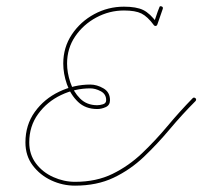

<svg xmlns="http://www.w3.org/2000/svg" viewBox="-20 -578 637 604"><path d="M481 -554Q482 -560 488 -558Q494 -556 492 -550Q488 -538 483.5 -525.5Q479 -513 475 -501Q475 -501 475 -501Q475 -501 475 -501Q473 -495 467 -497Q461 -499 463 -505Q468 -517 472 -529.5Q476 -542 481 -554Q481 -554 481 -554Q481 -554 481 -554ZM474 -506Q477 -502 473 -498Q468 -494 464 -499Q444 -526 425 -535.5Q406 -545 370 -545Q324 -545 283 -523Q242 -501 216.5 -463.5Q191 -426 191 -378Q191 -350 201 -319.5Q211 -289 232 -268Q253 -247 286 -247Q294 -247 304 -250Q314 -253 314 -263Q314 -282 297 -291Q280 -300 264 -300Q216 -300 172 -279Q128 -258 100 -219.5Q72 -181 72 -130Q72 -92 93 -64Q114 -36 147.5 -21Q181 -6 216 -6Q283 -6 334 -31Q385 -56 427 -96Q469 -136 507 -181.5Q545 -227 586 -269Q586 -269 586 -269Q586 -269 586 -269Q590 -273 595 -269Q599 -265 595 -260Q553 -218 514 -171.5Q475 -125 432.5 -84.5Q390 -44 337.5 -19Q285 6 216 6Q177 6 141.5 -10.5Q106 -27 83 -57.5Q60 -88 60 -130Q60 -185 89.5 -226Q119 -267 166 -289.5Q213 -312 264 -312Q285 -312 305.5 -300Q326 -288 326 -263Q326 -247 312.5 -241Q299 -235 286 -235Q249 -235 225.5 -257.5Q202 -280 190.5 -313Q179 -346 179 -378Q179 -429 206 -469.5Q233 -510 276.5 -533.5Q320 -557 370 -557Q409 -557 430.5 -546.5Q452 -536 474 -506Q474 -506 474 -506Q474 -506 474 -506Z"/></svg>

Font: FRB American Cursive Thin
Style: Italic
Weight: 100
Italic angle: -25°
Version: Version 2.0;Modular Font Editor K font №1